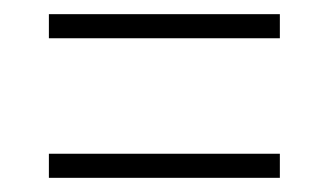

<svg xmlns="http://www.w3.org/2000/svg" viewBox="-20 -493 465 271"><path d="M49 -439H375V-473H49ZM49 -242H375V-276H49Z"/></svg>

Font: Noto Serif Armenian ExtraCondensed ExtraLight
Style: Regular
Weight: 200
Width: 2
Designer: Monotype Design Team
Foundry: Monotype Imaging Inc.
Version: Version 2.008